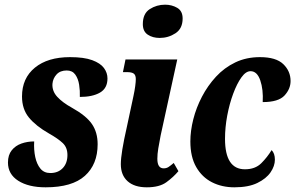

<svg xmlns="http://www.w3.org/2000/svg" viewBox="-20 -790 1261 820"><path d="M175 10Q102 10 58 -18Q14 -46 14 -96Q14 -128 30 -148Q46 -168 71.5 -177Q97 -186 126 -186Q124 -150 130.5 -119.5Q137 -89 152.5 -70Q168 -51 195 -51Q228 -51 248 -72Q268 -93 268 -128Q268 -160 248 -179Q228 -198 189 -220Q133 -252 103.5 -288Q74 -324 74 -378Q74 -456 129 -501Q184 -546 279 -546Q339 -546 374 -533Q409 -520 424 -499.5Q439 -479 439 -455Q439 -413 407 -394.5Q375 -376 321 -376Q322 -402 318 -428Q314 -454 301.5 -471.5Q289 -489 265 -489Q237 -489 221.5 -472Q206 -455 204 -432Q202 -401 224.5 -376.5Q247 -352 287 -330Q348 -296 372.5 -260.5Q397 -225 397 -174Q397 -88 342.5 -39Q288 10 175 10Z M662 -628Q632 -628 611 -642Q590 -656 590 -687Q590 -732 619.5 -751Q649 -770 685 -770Q714 -770 737 -756.5Q760 -743 760 -711Q760 -668 729.5 -648Q699 -628 662 -628ZM607 10Q554 10 525 -16Q496 -42 496 -89Q496 -135 522 -249L550 -380Q555 -403 557.5 -422Q560 -441 560 -452Q560 -469 551.5 -475.5Q543 -482 522 -482H505L516 -536H737L666 -211Q660 -180 656 -156Q652 -132 652 -112Q652 -71 679 -71Q691 -71 700 -77Q709 -83 722 -94L742 -59Q721 -34 691 -12Q661 10 607 10Z M981 10Q928 10 885.5 -11.5Q843 -33 818 -76.5Q793 -120 793 -186Q793 -231 805.5 -280.5Q818 -330 842.5 -377Q867 -424 902.5 -462.5Q938 -501 985 -523.5Q1032 -546 1090 -546Q1159 -546 1190 -516Q1221 -486 1221 -444Q1221 -410 1195 -382Q1169 -354 1102 -354Q1105 -408 1091.5 -447Q1078 -486 1050 -486Q1030 -486 1011 -459.5Q992 -433 976 -390Q960 -347 950.5 -296.5Q941 -246 941 -197Q941 -67 1026 -67Q1070 -67 1096 -93Q1122 -119 1140 -149Q1154 -135 1154 -108Q1154 -81 1135.5 -54Q1117 -27 1079 -8.5Q1041 10 981 10Z"/></svg>

Font: Noto Serif ExtraCondensed ExtraBold
Style: Italic
Weight: 800
Width: 2
Italic angle: -12°
Designer: Monotype Design Team
Foundry: Monotype Imaging Inc.
Version: Version 2.013